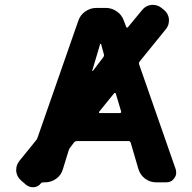

<svg xmlns="http://www.w3.org/2000/svg" viewBox="-20 -786 804 804"><path d="M366.2 -490.2Q366.2 -489.3 367.2 -488.8Q368.2 -488.3 369.1 -489.3L412.1 -545.9Q417 -551.8 415 -558.6L403.3 -601.6Q403.3 -602.5 401.4 -602.5Q399.4 -602.5 399.4 -601.6ZM395.5 -318.4Q393.6 -316.4 394.5 -314.5Q395.5 -312.5 398.4 -312.5H482.4Q484.4 -312.5 486.3 -314.5Q488.3 -316.4 487.3 -319.3L464.8 -394.5Q463.9 -396.5 461.9 -397Q460 -397.5 458 -395.5ZM302.7 -195.3Q294.9 -195.3 290 -189.5L274.4 -168.9Q269.5 -163.1 267.6 -156.2L243.2 -77.1Q236.3 -52.7 215.3 -37.6Q194.3 -22.5 168.9 -22.5H161.1Q155.3 -22.5 151.4 -18.6Q140.6 -3.9 122.1 -2Q120.1 -2 117.2 -2Q102.5 -2 89.8 -11.7L69.3 -29.3Q50.8 -44.9 47.9 -68.4Q47.9 -72.3 47.9 -75.2Q47.9 -94.7 60.5 -111.3L130.9 -198.2Q135.7 -204.1 137.7 -210.9L307.6 -698.2Q315.4 -722.7 336.9 -737.8Q358.4 -752.9 383.8 -752.9H422.9Q448.2 -752.9 469.7 -737.8Q491.2 -722.7 499 -698.2L508.8 -672.9Q508.8 -670.9 511.2 -670.4Q513.7 -669.9 515.6 -671.9L575.2 -744.1Q589.8 -762.7 614.3 -765.6Q617.2 -765.6 620.1 -765.6Q640.6 -765.6 656.2 -752.9L666 -745.1Q684.6 -730.5 687.5 -706.1Q687.5 -703.1 687.5 -700.2Q687.5 -679.7 674.8 -664.1L565.4 -529.3Q560.5 -523.4 562.5 -516.6L715.8 -77.1Q717.8 -69.3 717.8 -62.5Q717.8 -50.8 710 -40Q698.2 -22.5 676.8 -22.5H633.8Q608.4 -22.5 587.9 -37.6Q567.4 -52.7 559.6 -78.1L527.3 -188.5Q525.4 -195.3 517.6 -195.3Z"/></svg>

Font: Gen Jyuu Gothic Bold
Style: Bold
Weight: 700
Designer: [Source Han Sans]
Ryoko NISHIZUKA  (kana & ideographs); Paul D. Hunt (Latin, Greek & Cyrillic); Wenlong ZHANG  (bopomofo
Version: Version 1.002.20150607